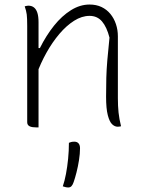

<svg xmlns="http://www.w3.org/2000/svg" viewBox="-20 -557 640 847"><path d="M514 0Q510 1 506.5 1.5Q503 2 499 2Q486 2 474.5 -9Q463 -20 455.5 -49Q448 -78 448 -130Q448 -177 449 -214Q450 -251 453.5 -292Q457 -333 463 -391Q451 -438 430 -462.5Q409 -487 375 -487Q341 -487 307 -465.5Q273 -444 242 -407.5Q211 -371 185 -324.5Q159 -278 141 -228L138 -345H156Q184 -401 218.5 -444Q253 -487 293 -512Q333 -537 375 -537Q405 -537 428 -526Q451 -515 467 -495.5Q483 -476 491.5 -450.5Q500 -425 500 -397Q500 -352 500 -306.5Q500 -261 500 -215.5Q500 -170 500 -124Q500 -89 503 -60.5Q506 -32 514 0ZM150 5Q149 5 147 5Q145 5 143.5 5Q142 5 140 5Q132 5 124.5 4Q117 3 111.5 0.5Q106 -2 103 -6.5Q100 -11 100 -18Q100 -71 100 -124Q100 -177 100 -230Q100 -283 100 -336Q100 -389 100 -442Q100 -477 98 -493Q96 -509 89 -529Q92 -530 94.5 -530.5Q97 -531 100 -531.5Q103 -532 105 -532Q120 -532 130 -524Q140 -516 145 -500Q150 -484 150 -459Q150 -382 150 -304.5Q150 -227 150 -150Q150 -73 150 5ZM284 73Q288 71 294 69.5Q300 68 308 68Q320 68 326.5 75.5Q333 83 333 97Q333 121 328.5 149.5Q324 178 317.5 203.5Q311 229 305 246Q301 258 295.5 264Q290 270 281 270Q275 270 269 268.5Q263 267 257 265Q265 242 271 210.5Q277 179 280.5 143.5Q284 108 284 73Z"/></svg>

Font: Recursive Monospace Casual Light
Style: Regular
Weight: 300
Version: Version 1.047